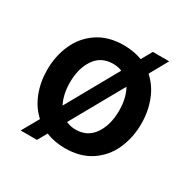

<svg xmlns="http://www.w3.org/2000/svg" viewBox="-143 -714 875 886"><g transform="rotate(30 295.0 -271.5)"><path d="M545 -267Q545 -194 517.5 -131.5Q490 -69 433.5 -31Q377 7 295 7Q239 7 193 -12L165 38H78L129 -52Q87 -90 65.5 -146Q44 -202 44 -266Q44 -340 72 -402.5Q100 -465 156.5 -503Q213 -541 295 -541Q348 -541 393 -524L425 -581H512L458 -484Q501 -446 523 -389Q545 -332 545 -267ZM188 -158 342 -433Q321 -442 295 -442Q231 -442 197.5 -392.5Q164 -343 164 -268Q164 -205 188 -158ZM426 -268Q426 -334 400 -381L244 -103Q268 -92 295 -92Q358 -92 392 -142Q426 -192 426 -268Z"/></g></svg>

Font: Be Vietnam SemiBold
Style: Regular
Weight: 600
Designer: Gabriel Lam
Foundry: TypeRant
Version: Version 4.000